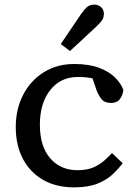

<svg xmlns="http://www.w3.org/2000/svg" viewBox="-20 -796 592 828"><path d="M300 12Q222 12 165.5 -20.5Q109 -53 78.5 -111.5Q48 -170 48 -248Q48 -326 80 -387.5Q112 -449 169 -484.5Q226 -520 300 -520Q364 -520 407.5 -503.5Q451 -487 476.5 -461.5Q502 -436 512 -408Q509 -384 496.5 -368Q484 -352 458 -352Q431 -352 417.5 -369Q404 -386 396 -408L379 -458Q354 -464 316 -464Q241 -464 196.5 -407.5Q152 -351 152 -258Q152 -165 196.5 -113.5Q241 -62 314 -62Q355 -62 382.5 -74Q410 -86 429 -103Q448 -120 463 -136L509 -92Q491 -68 465.5 -44Q440 -20 400 -4Q360 12 300 12ZM242 -606Q264 -638 286 -671Q308 -704 330 -736Q344 -756 356 -766Q368 -776 386 -776Q404 -776 416 -765Q428 -754 428 -737Q428 -720 420 -708.5Q412 -697 394 -680Q366 -654 338 -628Q310 -602 282 -576Z"/></svg>

Font: Source Serif 4 Caption
Style: Regular
Weight: 400
Designer: Frank Grießhammer
Foundry: Adobe Systems Incorporated
Version: Version 4.004;hotconv 1.0.117;makeotfexe 2.5.65602